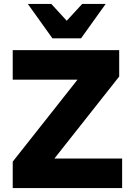

<svg xmlns="http://www.w3.org/2000/svg" viewBox="-20 -961 665 981"><path d="M45 0V-135L376 -554H45V-705H589V-570L258 -151H604V0ZM248 -765 122 -941H242L321 -855L400 -941H520L394 -765Z"/></svg>

Font: Nunito Sans Black
Style: Regular
Weight: 900
Designer: Vernon Adams
Foundry: Vernon Adams
Version: Version 3.006; ttfautohint (v1.8.3)